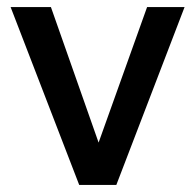

<svg xmlns="http://www.w3.org/2000/svg" viewBox="-20 -523 552 543"><path d="M10 -503H124L301 0H204ZM502 -503 309 0H216L396 -503Z"/></svg>

Font: Inclusive Sans Medium
Style: Regular
Weight: 500
Designer: Olivia King
Foundry: Olivia King
Version: Version 2.004